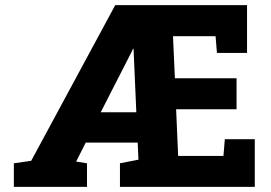

<svg xmlns="http://www.w3.org/2000/svg" viewBox="-20 -731 1061 751"><path d="M34.2 0V-92.3L102.1 -102.1L430.7 -710.9H946.3V-523.9H828.6L823.2 -589.4H656.7L664.1 -424.8H905.3V-303.7H668.9L676.8 -121.1H854L859.4 -186.5H976.6V0H449.2V-92.3L521.5 -106.4L518.6 -173.3H315.4L277.8 -99.1L320.3 -92.3V0ZM374 -292H513.2L502.4 -540H500L495.1 -528.8Z"/></svg>

Font: Roboto Slab ExtraBold
Style: Regular
Weight: 800
Designer: Google
Version: Version 2.001; ttfautohint (v1.8.3)